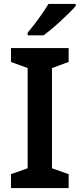

<svg xmlns="http://www.w3.org/2000/svg" viewBox="-20 -959 406 979"><path d="M330 0H36V-71L121 -101V-612L36 -643V-714H330V-643L245 -612V-101L330 -71ZM366 -929Q355 -915 334.5 -895Q314 -875 290.5 -853Q267 -831 243.5 -811.5Q220 -792 202 -779H121V-792Q137 -811 156.5 -836.5Q176 -862 195 -889.5Q214 -917 227 -939H366Z"/></svg>

Font: Noto Sans Sundanese SemiBold
Style: Regular
Weight: 600
Version: Version 2.003